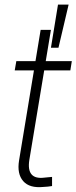

<svg xmlns="http://www.w3.org/2000/svg" viewBox="-20 -797 327 821"><path d="M287.1 -535.6 280.8 -496.1H43L49.8 -535.6ZM153.8 -669.4H197.8L105.5 -113.3Q98.6 -70.3 115 -51.3Q131.3 -32.2 171.4 -37.6Q178.2 -38.1 186.8 -39.1Q195.3 -40 202.6 -40.5V-1.5Q194.3 0 184.6 1Q174.8 2 165 2.4Q106 8.3 79.1 -22.7Q52.2 -53.7 61.5 -110.8ZM197.8 -592.8 228 -777.3H273.4L230 -592.8Z"/></svg>

Font: Inter 20pt ExtraLight
Style: Italic
Weight: 250
Italic angle: -9.3988°
Version: Version 4.001;git-66647c0bb